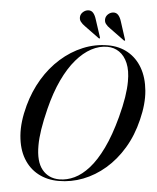

<svg xmlns="http://www.w3.org/2000/svg" viewBox="-59 -933 810 993"><g transform="rotate(5 345.5 -436.5)"><path d="M476.5 -711Q535 -711 580.8 -685Q626.5 -659 654.5 -610.5Q682.5 -562 689 -494Q695.5 -426 674.5 -342Q654.5 -259 615.2 -193.8Q576 -128.5 523.2 -83Q470.5 -37.5 409.2 -13.8Q348 10 282.5 10Q223 10 175.8 -15.2Q128.5 -40.5 99.8 -88.8Q71 -137 65.5 -206.8Q60 -276.5 84 -364.5Q104.5 -439.5 142.5 -503Q180.5 -566.5 232.8 -613Q285 -659.5 347 -685.2Q409 -711 476.5 -711ZM286 1.5Q325 1.5 363.5 -16.8Q402 -35 438.2 -75.5Q474.5 -116 506.8 -182.8Q539 -249.5 565 -346.5Q580.5 -405 587.8 -451.2Q595 -497.5 595 -533Q595.5 -590.5 579.5 -628Q563.5 -665.5 536 -684.2Q508.5 -703 474 -703Q432.5 -703.5 391.2 -681.5Q350 -659.5 313 -616.2Q276 -573 245.2 -508Q214.5 -443 193 -357Q177.5 -295 170.2 -247.8Q163 -200.5 163 -165Q162.5 -80.5 196 -39.5Q229.5 1.5 286 1.5ZM401 -840 431 -748.5Q431.5 -747 431.5 -745.5Q431.5 -744 430.5 -743Q429.5 -742 428.2 -742.2Q427 -742.5 425 -743.5L349 -799Q335 -808.5 325.8 -820.5Q316.5 -832.5 319.5 -850Q322.5 -863 333.8 -872.2Q345 -881.5 359 -882.5Q374.5 -883.5 384.5 -872.2Q394.5 -861 401 -840ZM531.5 -840 561 -748.5Q562 -746.5 562 -745.2Q562 -744 561 -743Q560 -742 558.5 -742.2Q557 -742.5 555.5 -743.5L479.5 -799Q465 -808.5 456 -820.5Q447 -832.5 450 -850Q453 -863 464 -872.2Q475 -881.5 489 -882.5Q504.5 -883.5 514.8 -872.2Q525 -861 531.5 -840Z"/></g></svg>

Font: Fraunces 120pt
Style: Italic
Weight: 400
Italic angle: -16°
Version: Version 1.000;[b76b70a41]